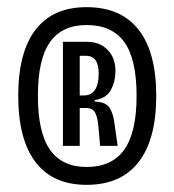

<svg xmlns="http://www.w3.org/2000/svg" viewBox="-20 -717 488 537"><path d="M222 -200Q128 -200 79.5 -263.5Q31 -327 31 -449Q31 -571 79.5 -634Q128 -697 222 -697Q318 -697 367.5 -634Q417 -571 417 -449Q417 -327 367.5 -263.5Q318 -200 222 -200ZM222 -250Q293 -250 327.5 -298.5Q362 -347 362 -449Q362 -552 327.5 -599.5Q293 -647 222 -647Q154 -647 120 -599.5Q86 -552 86 -449Q86 -346 120 -298Q154 -250 222 -250ZM156 -309V-600H224Q259 -600 281 -577.5Q303 -555 303 -518Q303 -490 290.5 -466Q278 -442 245 -437V-433Q274 -432 285 -417.5Q296 -403 300 -373L309 -309H260L255 -365Q253 -389 246 -402Q239 -415 219 -415H203V-309ZM203 -450H214Q256 -450 256 -512Q256 -561 220 -561H203Z"/></svg>

Font: Bricolage Grotesque 12pt Condensed ExtraLight
Style: Regular
Weight: 200
Width: 3
Designer: Mathieu Triay
Foundry: Atelier Triay
Version: Version 1.001; ttfautohint (v1.8.4.7-5d5b);gftools[0.9.33.de